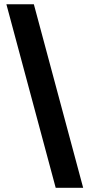

<svg xmlns="http://www.w3.org/2000/svg" viewBox="-20 -773 417 901"><path d="M10 -752.9H138.9L370.3 108.4H241.4Z"/></svg>

Font: Inter Display V
Style: Regular
Weight: 400
Designer: Rasmus Andersson
Foundry: rsms
Version: Version 3.015;git-src